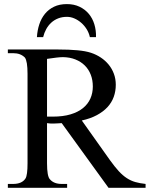

<svg xmlns="http://www.w3.org/2000/svg" viewBox="-20 -899 717 919"><path d="M499.5 0 275.4 -309.6Q262.2 -309.1 252.4 -308.3Q242.7 -307.6 234.9 -307.6Q227.5 -307.6 220.5 -307.9Q213.4 -308.1 205.1 -309.6V-117.7Q205.1 -54.2 219.2 -40.5Q237.8 -18.6 275.4 -18.6H301.3V0H17.6V-18.6H42.5Q85.4 -18.6 102.1 -44.9Q111.8 -60.5 111.8 -117.7V-545.4Q111.8 -606.4 99.1 -623.5Q88.9 -633.8 75 -639.2Q61 -644.5 42.5 -644.5H17.6V-662.1H257.8Q311 -662.1 350.3 -658.4Q389.6 -654.8 415 -646.5Q440.4 -638.2 462.2 -623.8Q483.9 -609.4 500 -589.8Q516.1 -570.3 525.1 -545.9Q534.2 -521.5 534.2 -493.2Q534.2 -462.4 524.4 -435.3Q514.6 -408.2 494.4 -386.2Q474.1 -364.3 443.6 -347.9Q413.1 -331.5 371.6 -322.3L506.8 -131.8Q529.3 -100.6 548.3 -79.8Q567.4 -59.1 586.9 -46.4Q606.4 -33.7 627.9 -27.6Q649.4 -21.5 676.8 -18.6V0ZM424.3 -484.9Q424.3 -516.1 414.3 -541.7Q404.3 -567.4 385.7 -585.7Q367.2 -604 340.8 -614.5Q314.5 -625 281.7 -625.5Q269 -625.5 249.8 -623.3Q230.5 -621.1 205.1 -617.2V-340.8H232.9Q281.7 -340.8 317.6 -351.6Q353.5 -362.3 377.2 -381.6Q400.9 -400.9 412.6 -427.2Q424.3 -453.6 424.3 -484.9ZM410.2 -721.2Q405.8 -741.7 394.8 -759.3Q383.8 -776.9 368.7 -790Q353.5 -803.2 335.9 -810.8Q318.4 -818.4 300.3 -818.4Q277.3 -818.4 258.5 -811Q239.7 -803.7 225.3 -790.5Q210.9 -777.3 201.2 -759.5Q191.4 -741.7 186.5 -721.2H156.7Q158.7 -753.9 168.2 -782.7Q177.7 -811.5 195.3 -833Q212.9 -854.5 238.8 -866.9Q264.6 -879.4 300.3 -879.4Q334 -879.4 360.4 -866.9Q386.7 -854.5 404.8 -833Q422.9 -811.5 431.6 -782.7Q440.4 -753.9 439.5 -721.2Z"/></svg>

Font: Doulos SIL
Style: Regular
Weight: 400
Designer: Walt Agee, Victor Gaultney, Peter Martin, Debbi Hosken
Foundry: SIL International
Version: Version 4.110; 2011; Maintenance release